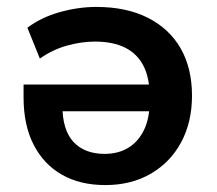

<svg xmlns="http://www.w3.org/2000/svg" viewBox="-20 -524 625 554"><path d="M284 10Q211 10 158.5 -20Q106 -50 77 -106.5Q48 -163 48 -243V-280H431V-203H141L160 -220Q160 -149 192 -114.5Q224 -80 282 -80Q321 -80 350 -97.5Q379 -115 395.5 -149Q412 -183 412 -234V-244Q412 -299 394 -334Q376 -369 341 -386.5Q306 -404 254 -404Q215 -404 173.5 -392.5Q132 -381 95 -355L59 -444Q99 -474 152.5 -489Q206 -504 258 -504Q345 -504 407 -472.5Q469 -441 501.5 -384Q534 -327 534 -248Q534 -172 503 -114Q472 -56 415.5 -23Q359 10 284 10Z"/></svg>

Font: Nunito Sans 10pt
Style: Bold
Weight: 700
Designer: Vernon Adams
Foundry: Vernon Adams
Version: Version 3.101;gftools[0.9.27]